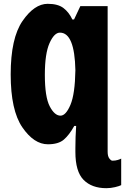

<svg xmlns="http://www.w3.org/2000/svg" viewBox="-20 -746 655 1006"><path d="M36 -356Q36 -168 97 -79Q158 10 231 10Q286 10 314.5 -14.5Q343 -39 369 -86H379Q377 -53 376 -28.5Q375 -4 375 30V50Q375 153 418 196.5Q461 240 537 240Q560 240 583 234.5Q606 229 615 224V85Q610 88 597.5 92Q585 96 569 96Q562 96 553 84.5Q544 73 544 49V-714H401L368 -644H359Q342 -681 313 -703.5Q284 -726 230 -726Q160 -726 98 -636Q36 -546 36 -356ZM297 -140Q266 -140 240.5 -189Q215 -238 215 -354Q215 -465 239.5 -520Q264 -575 294 -575Q371 -575 375 -378Q373 -253 349 -196.5Q325 -140 297 -140Z"/></svg>

Font: Noto Sans Display Condensed Black
Style: Regular
Weight: 900
Width: 3
Designer: Monotype Design team
Foundry: Monotype Imaging Inc.
Version: 1.000